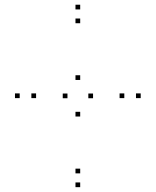

<svg xmlns="http://www.w3.org/2000/svg" viewBox="-20 -772 660 814"><path d="M320 -732V-752H300V-732ZM63.5 -356V-376H43.5V-356ZM320 21.5V1.5H300V21.5ZM576.5 -356V-376H556.5V-356ZM320 -37V-57H300V-37ZM133 -356V-376H113V-356ZM320 -673.5V-693.5H300V-673.5ZM507 -356V-376H487V-356ZM266 -355.5V-375.5H246V-355.5ZM320 -433V-453H300V-433ZM374.5 -355.5V-375.5H354.5V-355.5ZM320 -278V-298H300V-278Z"/></svg>

Font: Monaspace Neon Dots Var
Style: Regular
Weight: 400
Designer: Riley Cran and the Lettermatic Team
Version: Version 1.100 (Monaspace Neon Dots)